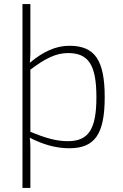

<svg xmlns="http://www.w3.org/2000/svg" viewBox="-20 -720 605 948"><path d="M323 -494C255 -494 193 -465 127 -410C131 -444 130 -470 130 -505V-700H91V208H130V53C130 19 131 -6 127 -40C193 -6 257 12 322 12C447 12 497 -56 497 -240C497 -422 449 -494 323 -494ZM315 -23C256 -23 204 -39 130 -69V-376C204 -432 257 -458 316 -458C416 -458 456 -401 456 -240C456 -80 416 -23 315 -23Z"/></svg>

Font: Exo 2 Extra Light
Style: Regular
Weight: 250
Designer: Natanael Gama
Version: Version 1.001;PS 001.001;hotconv 1.0.88;makeotf.lib2.5.64775